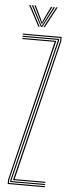

<svg xmlns="http://www.w3.org/2000/svg" viewBox="-63 -985 381 1016"><g transform="rotate(5 127.5 -477.0)"><path d="M45 -23.2 229.5 -777.8V-794.2H29.2V-800H235.5V-777.2L53.2 -29H216.2V-23.2ZM18.8 0V-22.5L201 -771H29.2V-776.8H209.2L24.8 -22.2V-5.8H216.2V0ZM31 -11.5V-20.8L217.2 -779.8V-782.8H29.2V-788.5H223.2V-779L37 -20.2V-17.2H216.2V-11.5ZM49.5 -954H56.5L115 -844H107.8ZM63.5 -954H70.8L118 -861.5L123.8 -850.5H126.2L132 -861.5L179.5 -954H186.8L128.8 -844H121.5ZM77.5 -954H84.5L120.5 -879.5L124 -868.8H126.2L129.8 -879.5L165.5 -954H172.8L133.2 -874L127.5 -861.2H122.5L116.8 -874ZM193.8 -954H200.8L142.2 -844H135.2Z"/></g></svg>

Font: Big Shoulders Inline Display Thin ExtraLight
Style: Regular
Weight: 250
Version: Version 2.002